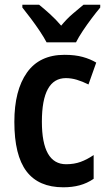

<svg xmlns="http://www.w3.org/2000/svg" viewBox="-20 -786 455 816"><path d="M249 10Q144 10 92.5 -58Q41 -126 41 -268Q41 -402 94.5 -477.5Q148 -553 254 -553Q299 -553 331.5 -544Q364 -535 389 -520L356 -427Q330 -440 306.5 -447Q283 -454 260 -454Q158 -454 158 -269Q158 -88 261 -88Q295 -88 322.5 -98Q350 -108 378 -127V-26Q350 -7 318.5 1.5Q287 10 249 10ZM178 -606Q167 -627 149 -654Q131 -681 111 -707.5Q91 -734 75 -754V-766H146Q166 -750 191.5 -727Q217 -704 240 -677Q264 -706 288 -726.5Q312 -747 335 -766H406V-754Q390 -735 370 -708.5Q350 -682 332 -655Q314 -628 303 -606Z"/></svg>

Font: Noto Sans Malayalam Condensed SemiBold
Style: Regular
Weight: 600
Width: 3
Designer: Jelle Bosma - Monotype Design Team
Foundry: Monotype Imaging Inc.
Version: Version 2.104; ttfautohint (v1.8.4.7-5d5b)